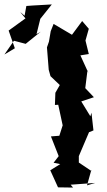

<svg xmlns="http://www.w3.org/2000/svg" viewBox="-125 -837 485 867"><path d="M268 0 287 -68 289 -64 231 -103V-132L277 -240L297 -248L288 -328L283 -312L242 -379L299 -398L260 -439L270 -519L275 -506L238 -587L276 -593L261 -654L276 -707L246 -742L200 -680L117 -729L104 -696L96 -649L87 -623L95 -522L103 -493L145 -453L125 -418L123 -363L138 -364L158 -271L143 -224L105 -221L140 -132L117 -102L147 -96L102 -68L137 9L205 10L194 -3L305 -11ZM-34 -783 -10 -754 -86 -699 -58 -619 -105 -591 -62 -653 -9 -639 59 -694 40 -683 57 -752 109 -817 21 -812 -6 -810 -14 -766Z"/></svg>

Font: Asimov Aggro
Style: Medium
Weight: 500
Designer: Google
Version: Version 2.000980; 2014